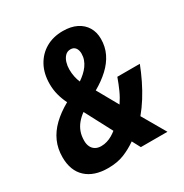

<svg xmlns="http://www.w3.org/2000/svg" viewBox="-170 -855 952 996"><g transform="rotate(-30 306.0 -357.0)"><path d="M193.4 9.8Q109.4 9.8 62.5 -33.7Q15.6 -77.1 15.6 -157.2Q15.6 -208.5 34.4 -250.7Q53.2 -293 89.6 -328.1Q126 -363.3 179.2 -393.1Q164.1 -423.3 156 -454.6Q147.9 -485.8 147.9 -519.5Q147.9 -581.5 172.9 -627.4Q197.8 -673.3 241.7 -698.7Q285.6 -724.1 343.8 -724.1Q391.6 -724.1 425.5 -707.3Q459.5 -690.4 477.5 -660.4Q495.6 -630.4 495.6 -590.3Q495.6 -543.5 476.6 -504.2Q457.5 -464.8 422.1 -431.9Q386.7 -398.9 338.4 -371.6L408.7 -246.6Q428.7 -275.9 443.1 -307.9Q457.5 -339.8 470.7 -377H605.5Q588.9 -334 568.4 -292Q547.9 -250 523.7 -211.4Q499.5 -172.9 472.2 -140.1L553.2 0H394L367.7 -49.3Q330.1 -22.9 289.3 -6.6Q248.5 9.8 193.4 9.8ZM219.2 -106.9Q237.8 -106.9 254.4 -112.1Q271 -117.2 285.6 -125.7Q300.3 -134.3 313 -144.5L227.5 -306.6Q205.1 -290.5 189 -271Q172.9 -251.5 164.3 -228Q155.8 -204.6 155.8 -174.8Q155.8 -154.8 163.1 -139.4Q170.4 -124 184.8 -115.5Q199.2 -106.9 219.2 -106.9ZM290 -453.1Q307.1 -464.8 321.5 -477.8Q335.9 -490.7 346.9 -505.9Q357.9 -521 364 -538.1Q370.1 -555.2 370.1 -573.7Q370.1 -596.2 359.9 -609.1Q349.6 -622.1 331.1 -622.1Q311.5 -622.1 298.8 -608.9Q286.1 -595.7 280 -575.7Q273.9 -555.7 273.9 -534.7Q273.9 -511.2 278.3 -490.2Q282.7 -469.2 290 -453.1Z"/></g></svg>

Font: Open Sans SemiCondensed
Style: Bold Italic
Weight: 700
Width: 4
Italic angle: -12°
Designer: Monotype Design Team
Foundry: Monotype Imaging Inc.
Version: Version 3.003